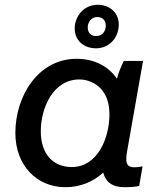

<svg xmlns="http://www.w3.org/2000/svg" viewBox="-20 -774 659 800"><path d="M498 6C520 6 540 5 560 1L574 -81C562 -78 552 -77 539 -77C509 -77 500 -94 510 -146L576 -520H496C484 -497 474 -471 467 -446C432 -498 373 -529 299 -529C140 -529 44 -375 44 -220C44 -86 132 6 253 6C315 6 369 -17 410 -55C420 -16 448 6 498 6ZM311 -443C353 -443 436 -416 436 -298C436 -199 387 -78 279 -78C199 -78 150 -135 150 -226C150 -326 202 -443 311 -443ZM372 -573C423 -569 467 -603 474 -658C481 -710 448 -750 394 -754C338 -757 299 -718 292 -668C286 -616 318 -577 372 -573ZM377 -624C355 -625 343 -643 346 -666C349 -689 367 -705 389 -703C409 -701 424 -688 420 -659C417 -637 400 -622 377 -624Z"/></svg>

Font: Fixel Text 20240404 Medium
Style: Italic
Weight: 500
Width: 4
Italic angle: -10°
Designer: AlfaBravo + MacPaw
Foundry: Kyrylo Tkachov, Marchela Mozhyna, Serhii Makarenko, Maria Weinstein, Zakhar Kryvoshyya
Version: Version 1.211;Glyphs 3.2 (3225)